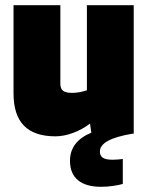

<svg xmlns="http://www.w3.org/2000/svg" viewBox="-20 -514 567 738"><path d="M193 10Q112 10 72 -31Q32 -72 32 -155V-494H212V-192Q212 -173 222.5 -165Q233 -157 256 -157Q270 -157 284.5 -159.5Q299 -162 314 -167V-494H494V0H488Q424 11 394 28Q364 45 364 68Q364 85 375.5 92.5Q387 100 413 100Q424 100 434.5 99Q445 98 452 97V193Q439 197 415.5 200.5Q392 204 369 204Q310 204 279.5 178.5Q249 153 249 104Q249 67 269.5 40Q290 13 331 -4L326 -39Q296 -16 260.5 -3Q225 10 193 10Z"/></svg>

Font: Blinker ExtraBold
Style: Regular
Weight: 800
Designer: Juergen Huber
Foundry: supertype
Version: Version 1.017;hotconv 1.0.117;makeotfexe 2.5.65602